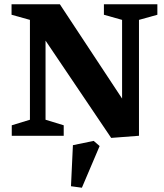

<svg xmlns="http://www.w3.org/2000/svg" viewBox="-20 -635 767 898"><path d="M500 10 193 -445V-75L278 -49V0H35V-49L120 -75V-542L34 -566V-615H260L551 -174V-542L466 -566V-615H716V-566L630 -542V0ZM363 243 312 236 321 44 418 24 446 48Z"/></svg>

Font: Manuale ExtraBold
Style: Regular
Weight: 800
Version: Version 1.002